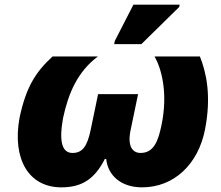

<svg xmlns="http://www.w3.org/2000/svg" viewBox="-20 -796 951 826"><path d="M471 -606H588L751 -766L753 -776H554L474 -620ZM244 10C337 10 389 -30 431 -112H437C444 -42 500 10 591 10C729 10 833 -90 862 -239C890 -382 868 -483 840 -553H645C673 -504 705 -398 674 -254C661 -193 643 -138 585 -138C550 -138 527 -167 542 -237L574 -391H402L370 -237C355 -164 333 -138 292 -138C250 -138 232 -180 251 -287C274 -395 314 -488 401 -553H206C133 -486 92 -421 64 -289C32 -112 103 10 244 10Z"/></svg>

Font: Noto Sans Black
Style: Italic
Weight: 900
Italic angle: -12°
Designer: Monotype Design Team
Foundry: Monotype Imaging Inc.
Version: Version 2.013